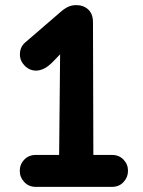

<svg xmlns="http://www.w3.org/2000/svg" viewBox="-20 -730 560 750"><path d="M210.5 -75 215.2 -559.5 273.2 -578.5 186.2 -488.2Q167 -468.8 150.9 -461.5Q134.8 -454.2 121.2 -454.2Q95.5 -454.2 76.6 -473.2Q57.8 -492.2 57.8 -517.5Q57.8 -547 79.5 -565L220 -686.2Q229.2 -694.5 243 -701.9Q256.8 -709.2 275 -710Q304.8 -710.8 324 -693.5Q343.2 -676.2 343.2 -643.2L344.8 -75ZM119.8 0Q92.5 0 74.9 -18.8Q57.2 -37.5 57.2 -62.5Q57.2 -88.2 74.9 -106.5Q92.5 -124.8 119.8 -124.8H417.5Q445 -124.8 462.5 -106.5Q480 -88.2 480 -62.5Q480 -37.5 462.5 -18.8Q445 0 417.5 0Z"/></svg>

Font: National Park
Style: Regular
Weight: 400
Designer: Andrea Herstowski, Ben Hoepner
Version: Version 1.009